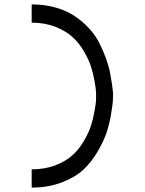

<svg xmlns="http://www.w3.org/2000/svg" viewBox="-20 -770 658 873"><path d="M124 83V0Q184 0 232 -18.5Q280 -37 310 -64.5Q340 -92 362 -130Q384 -168 394 -199.5Q404 -231 410 -265.5Q416 -300 416.5 -312.5Q417 -325 417 -333Q417 -341 416.5 -353.5Q416 -366 410 -400.5Q404 -435 394 -466.5Q384 -498 362 -536Q340 -574 310 -601.5Q280 -629 232 -648Q184 -667 124 -667V-750Q183 -750 233.5 -735.5Q284 -721 319.5 -697Q355 -673 384 -642Q413 -611 430.5 -576.5Q448 -542 461 -507Q474 -472 480 -441Q486 -410 489.5 -386Q493 -362 494 -348V-333Q494 -324 493 -309Q492 -294 485 -251Q478 -208 465 -168.5Q452 -129 424 -81Q396 -33 359 1.5Q322 36 260.5 59.5Q199 83 124 83Z"/></svg>

Font: Hermit Light
Style: Regular
Weight: 300
Designer: Pablo Caro
Version: Version 2.000;PS 002.000;hotconv 1.0.88;makeotf.lib2.5.64775